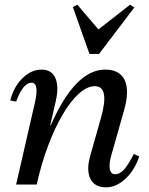

<svg xmlns="http://www.w3.org/2000/svg" viewBox="-20 -790 640 822"><path d="M434 12Q385 12 367 -24.5Q349 -61 366 -122L413 -288Q450 -421 386 -421Q353 -421 317.5 -389Q282 -357 248 -299Q214 -241 185.5 -165Q157 -89 137 0H91L160 -253H197Q302 -492 430 -492Q493 -492 514 -446.5Q535 -401 511 -317L457 -127Q446 -89 450 -66.5Q454 -44 473 -44Q493 -44 511 -64Q529 -84 553 -131L576 -120Q557 -62 517.5 -25Q478 12 434 12ZM49 0 130 -353Q139 -393 135.5 -414.5Q132 -436 115 -436Q79 -436 49 -355L24 -360Q39 -419 76.5 -455.5Q114 -492 158 -492Q201 -492 217 -456Q233 -420 219 -358L137 0ZM363 -559 292 -760 311 -770 409 -655H390L537 -770L555 -758L404 -559Z"/></svg>

Font: Platypi Light
Style: Italic
Weight: 300
Italic angle: -13°
Designer: David Sargent
Foundry: Bolt Cutter Type
Version: Version 1.200